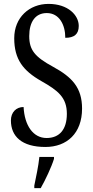

<svg xmlns="http://www.w3.org/2000/svg" viewBox="-20 -744 475 985"><path d="M213 10C323 10 401 -60 401 -187C401 -294 350 -348 253 -401C159 -452 130 -487 130 -559C130 -631 161 -677 220 -677C284 -677 315 -617 315 -550C360 -550 384 -568 384 -611C384 -666 329 -724 229 -724C130 -724 53 -654 53 -548C53 -439 99 -381 192 -328C279 -279 323 -243 323 -160C323 -81 286 -36 219 -36C150 -36 106 -100 101 -195C63 -195 36 -168 36 -126C36 -45 91 10 213 10ZM156 208V221H189C213 179 244 113 257 71V61H182C177 110 165 163 156 208Z"/></svg>

Font: Noto Serif Georgian ExtraCondensed
Style: Regular
Weight: 400
Width: 2
Designer: Monotype Design Team, Akaki Razmadze
Foundry: Google LLC
Version: Version 2.003